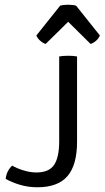

<svg xmlns="http://www.w3.org/2000/svg" viewBox="-20 -781 442 811"><path d="M31.5 -81.5Q49.5 -70.5 78.5 -61.5Q107.5 -52.5 133.5 -52.5Q187 -52.5 208.5 -84.5Q230 -116.5 230 -183.5V-542.5Q246 -545.5 268.5 -545.5Q278.5 -545.5 288.2 -544.8Q298 -544 305.5 -542.5V-183Q305.5 -84 265 -37Q224.5 10 138 10Q98 10 63 -0.8Q28 -11.5 4 -25.5Q7.5 -59 31.5 -81.5ZM301.5 -757 402 -631Q396 -617.5 384.8 -608Q373.5 -598.5 362.5 -595.5L268 -689L173 -595.5Q162 -598.5 150.8 -608Q139.5 -617.5 133.5 -631L234 -757Q247.5 -761 268 -761Q288 -761 301.5 -757Z"/></svg>

Font: Signika SC Light
Style: Regular
Weight: 300
Designer: Anna Giedryś
Foundry: Anna Giedryś
Version: Version 2.000; ttfautohint (v1.8.3) -l 8 -r 50 -G 200 -x 9 -